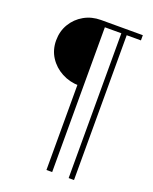

<svg xmlns="http://www.w3.org/2000/svg" viewBox="-155 -806 808 1016"><g transform="rotate(20 249.0 -298.5)"><path d="M234.4 124V-366.2L244.1 -354.5Q190.4 -355 145.8 -378.9Q101.1 -402.8 74.5 -444.1Q47.9 -485.4 47.9 -538.1Q47.9 -590.3 72.8 -631.6Q97.7 -672.9 139.9 -696.8Q182.1 -720.7 234.4 -720.7H469.7V-691.4H389.6V124H359.4V-704.1L372.1 -691.4H252.9L266.6 -704.1V124Z"/></g></svg>

Font: Reddit Sans ExtraLight
Style: Regular
Weight: 250
Designer: Stephen Hutchings
Foundry: Reddit
Version: Version 1.014